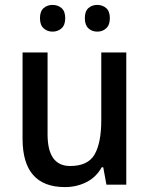

<svg xmlns="http://www.w3.org/2000/svg" viewBox="-20 -753 611 783"><path d="M495 -539V0H414L401 -71H395Q372 -30 332 -10Q292 10 245 10Q72 10 72 -187V-539H174V-205Q174 -76 266 -76Q339 -76 366 -123.5Q393 -171 393 -263V-539ZM143 -679Q143 -707 158 -720Q173 -733 194 -733Q216 -733 231 -720Q246 -707 246 -679Q246 -651 231 -637.5Q216 -624 194 -624Q173 -624 158 -637.5Q143 -651 143 -679ZM326 -679Q326 -707 340.5 -720Q355 -733 377 -733Q398 -733 413 -720Q428 -707 428 -679Q428 -651 413 -637.5Q398 -624 377 -624Q355 -624 340.5 -637.5Q326 -651 326 -679Z"/></svg>

Font: Noto Sans Thai SemCond Med
Style: Regular
Weight: 500
Width: 4
Designer: Monotype Design Team
Foundry: Monotype Imaging Inc.
Version: Version 2.002; ttfautohint (v1.8.4.7-5d5b)